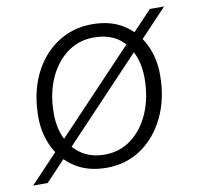

<svg xmlns="http://www.w3.org/2000/svg" viewBox="-75 -596 710 691"><g transform="rotate(-10 280.0 -250.5)"><path d="M264 9Q197 9 149.5 -21.5Q102 -52 77.5 -102.5Q53 -153 53 -213Q53 -300 84.5 -366.5Q116 -433 172.5 -471Q229 -509 301 -509Q369 -509 415.5 -479Q462 -449 486.5 -399Q511 -349 511 -288Q511 -201 479 -134Q447 -67 391.5 -29Q336 9 264 9ZM266 -39Q321 -39 363.5 -71Q406 -103 430 -159Q454 -215 454 -286Q454 -361 414.5 -411Q375 -461 299 -461Q243 -461 200.5 -429Q158 -397 134 -342Q110 -287 110 -215Q110 -166 128 -126Q146 -86 181 -62.5Q216 -39 266 -39ZM-8 26 516 -527H568L45 26Z"/></g></svg>

Font: Kantumruy Pro Light
Style: Italic
Weight: 300
Italic angle: -13°
Version: Version 1.002